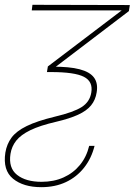

<svg xmlns="http://www.w3.org/2000/svg" viewBox="-41 -567 563 803"><path d="M94.7 -546.9 502 -545.9 498 -520.5 163.1 -265.6H155.3L159.2 -289.1L467.8 -523.4H91.8ZM2.9 76.2Q-6.3 135.3 30.3 164.3Q66.9 193.4 132.8 193.4Q184.1 193.4 224.9 175Q265.6 156.7 293.2 123Q320.8 89.4 332 43H354.5Q341.3 95.7 310.5 134.5Q279.8 173.3 234.6 194.6Q189.5 215.8 131.8 215.8Q56.6 215.8 13.4 180.4Q-29.8 145 -18.6 71.3Q-12.7 35.6 7.3 8.5Q27.3 -18.6 70.6 -39.8Q113.8 -61 188.5 -79.1Q267.1 -97.7 300.8 -119.4Q334.5 -141.1 340.8 -179.7Q348.6 -226.1 309.8 -245.8Q271 -265.6 172.9 -265.6H160.2L165 -288.1H176.8Q249 -288.6 292 -277.3Q335 -266.1 352.3 -242.4Q369.6 -218.8 363.3 -180.7Q358.4 -148.9 339.8 -126.2Q321.3 -103.5 285.6 -87.2Q250 -70.8 193.4 -57.6Q126 -42 85.9 -22.5Q45.9 -2.9 26.9 21.2Q7.8 45.4 2.9 76.2Z"/></svg>

Font: Inter Tight Thin
Style: Italic
Weight: 250
Italic angle: -9.39999°
Designer: Rasmus Andersson
Foundry: rsms
Version: Version 3.004